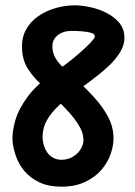

<svg xmlns="http://www.w3.org/2000/svg" viewBox="-20 -696 507 721"><path d="M210 -96Q235 -96 254 -107.5Q273 -119 284 -137.5Q295 -156 293 -176Q292 -195 282 -214.5Q272 -234 257 -253Q242 -272 224.5 -290Q207 -308 191 -324L169 -347Q156 -360 132 -381.5Q108 -403 87 -434Q66 -465 63 -508Q60 -552 77 -583.5Q94 -615 124 -635.5Q154 -656 190 -666Q226 -676 260 -676Q288 -676 319.5 -669Q351 -662 379 -648Q407 -634 426 -612.5Q445 -591 447 -561Q449 -531 432.5 -502.5Q416 -474 387.5 -447.5Q359 -421 324 -395Q289 -369 254 -343Q199 -303 174.5 -271.5Q150 -240 144.5 -216.5Q139 -193 140 -176Q142 -152 151 -134Q160 -116 175.5 -106Q191 -96 210 -96ZM211 5Q162 5 127.5 -11.5Q93 -28 71.5 -54Q50 -80 39.5 -110.5Q29 -141 27 -168Q25 -201 37.5 -244Q50 -287 84 -333Q118 -379 179 -421Q205 -438 232.5 -459Q260 -480 283.5 -501Q307 -522 321.5 -537.5Q336 -553 336 -560Q336 -569 321.5 -573Q307 -577 287 -578.5Q267 -580 248 -580Q228 -580 211 -572.5Q194 -565 184.5 -550.5Q175 -536 177 -514Q179 -493 189.5 -476Q200 -459 216 -444Q232 -429 248 -413L278 -386Q309 -358 337.5 -326Q366 -294 385 -259Q404 -224 406 -187Q408 -156 397 -122Q386 -88 362 -59.5Q338 -31 300 -13Q262 5 211 5Z"/></svg>

Font: Edu NSW ACT Foundation
Style: Bold
Weight: 700
Version: Version 1.003